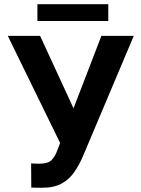

<svg xmlns="http://www.w3.org/2000/svg" viewBox="-20 -882 672 912"><path d="M170.5 -711.6 329.2 -367.5 461.6 -711.6H615.4L372.9 -137.4Q355.8 -98 332.7 -64.5Q309.7 -30.9 273.4 -10.5Q237.2 9.9 179.3 9.9Q168.3 9.9 152.9 9.6Q137.4 9.2 128.6 8.9L127.8 -105.8Q133.5 -105.1 147.2 -104.8Q160.9 -104.4 166.9 -104.4Q208.8 -104.4 225.9 -122.5Q242.9 -140.6 253.9 -172.2L265.6 -202.8L17 -711.6ZM494.3 -861.9V-782.3H157.7V-861.9Z"/></svg>

Font: Interface
Style: Bold
Weight: 700
Designer: Rasmus Andersson
Foundry: rsms
Version: Version 1.8